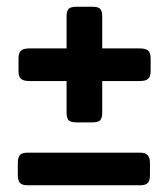

<svg xmlns="http://www.w3.org/2000/svg" viewBox="-20 -551 499 571"><path d="M178 -216V-310H67Q50 -310 42.5 -316.5Q35 -323 35 -340V-377Q35 -394 42.5 -400.5Q50 -407 67 -407H178V-502Q178 -518 184 -524.5Q190 -531 208 -531H254Q272 -531 278 -524.5Q284 -518 284 -502V-407H396Q413 -407 420.5 -400.5Q428 -394 428 -377V-340Q428 -323 420.5 -316.5Q413 -310 396 -310H284V-216Q284 -200 278 -193.5Q272 -187 254 -187H208Q190 -187 184 -193.5Q178 -200 178 -216ZM33 -30V-67Q33 -83 39.5 -90Q46 -97 62 -97H397Q412 -97 419 -89.5Q426 -82 426 -67V-30Q426 -14 419.5 -7Q413 0 397 0H62Q46 0 39.5 -7Q33 -14 33 -30Z"/></svg>

Font: Mitr
Style: Regular
Weight: 400
Designer: Thanarat Vachiruckul
Foundry: Cadson Demak
Version: Version 1.002